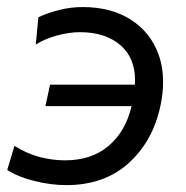

<svg xmlns="http://www.w3.org/2000/svg" viewBox="-20 -528 542 558"><path d="M172.5 10Q128.5 10 80.8 -1.8Q33 -13.5 1 -34L22 -104Q59 -81 96 -71.5Q133 -62 169 -62Q245.5 -62 295 -103.5Q344.5 -145 362.5 -219.5H112L125.5 -282H372Q372.5 -288 372.5 -294Q372.5 -358.5 332 -395Q287.5 -434.5 212.5 -434.5Q181.5 -434.5 146.2 -425Q111 -415.5 84 -398.5L91.5 -477.5Q112.5 -488.5 148 -498Q183.5 -507.5 220 -507.5Q303 -507.5 360 -471Q417 -434.5 440.5 -370.5Q454 -333.5 454 -290Q454 -257.5 446.5 -221.5Q425 -118.5 354.2 -54.2Q283.5 10 172.5 10Z"/></svg>

Font: Heraclito
Style: Italic
Weight: 400
Italic angle: -12°
Designer: Kostas Bartsokas (font) & Cristiano Sobral (main changes)
Foundry: Kostas Bartsokas (font) & Cristiano Sobral (main changes)
Version: Version 1.00;July 8, 2020;FontCreator 13.0.0.2655 64-bit